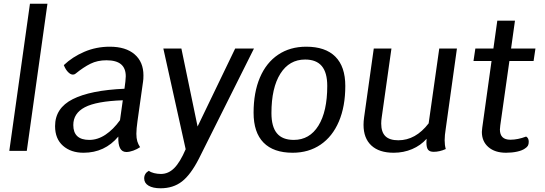

<svg xmlns="http://www.w3.org/2000/svg" viewBox="-20 -811 2927 1032"><path d="M141 -791H235L124 0H30Z M719 -160Q713 -118 713 -92Q713 -68 718 -51.5Q723 -35 733 -20Q717 -9 696.5 -1.5Q676 6 659 6Q613 6 616 -77Q543 10 429 10Q361 10 318.5 -27.5Q276 -65 276 -133Q276 -230 371 -278Q466 -326 649 -334L654 -373Q656 -393 656 -401Q656 -444 630.5 -465.5Q605 -487 552 -487Q504 -487 466.5 -468.5Q429 -450 386 -415Q380 -410 372 -410Q359 -410 345.5 -424Q332 -438 323 -461Q369 -505 433 -532.5Q497 -560 570 -560Q656 -560 703.5 -519Q751 -478 751 -406Q751 -384 749 -373ZM625 -165 640 -272Q498 -267 436 -234.5Q374 -202 374 -139Q374 -59 460 -59Q505 -59 547 -87Q589 -115 625 -165Z M1345 -550 1049 42Q1005 128 958 164.5Q911 201 843 201Q802 201 778.5 187Q755 173 755 148Q755 121 780 107Q790 115 808 119.5Q826 124 845 124Q885 124 916.5 92.5Q948 61 978 -9L858 -550H955L1042 -131L1244 -550Z M1343 -205Q1343 -314 1377 -394Q1411 -474 1475 -517Q1539 -560 1626 -560Q1729 -560 1782.5 -506.5Q1836 -453 1836 -349Q1836 -239 1801.5 -158Q1767 -77 1703 -33.5Q1639 10 1553 10Q1450 10 1396.5 -44.5Q1343 -99 1343 -205ZM1739 -349Q1739 -421 1709.5 -456Q1680 -491 1620 -491Q1535 -491 1487 -415Q1439 -339 1439 -203Q1439 -130 1468.5 -94.5Q1498 -59 1559 -59Q1644 -59 1691.5 -135.5Q1739 -212 1739 -349Z M2376 -120Q2370 -83 2370 -57Q2370 -31 2376 -10Q2343 5 2311 5Q2290 5 2281 -6Q2272 -17 2272 -46Q2272 -58 2273 -65Q2241 -29 2195 -9.5Q2149 10 2096 10Q2018 10 1976 -29Q1934 -68 1934 -140Q1934 -159 1937 -180L1989 -550H2084L2032 -182Q2029 -163 2029 -147Q2029 -101 2051.5 -79Q2074 -57 2121 -57Q2214 -57 2284 -148L2341 -550H2436Z M2669 -137Q2667 -121 2667 -115Q2667 -60 2723 -60Q2763 -60 2808 -77Q2822 -69 2822 -49Q2822 -36 2817.5 -28Q2813 -20 2802 -13Q2787 -2 2759.5 4Q2732 10 2700 10Q2640 10 2605 -20.5Q2570 -51 2570 -102Q2570 -110 2572 -124L2622 -483H2525L2535 -550H2632L2653 -700H2748L2727 -550H2858L2848 -483H2718Z"/></svg>

Font: Krub Medium
Style: Italic
Weight: 500
Italic angle: -8°
Designer: Ekaluck Peanpanawate
Foundry: Cadson Demak Co.,Ltd.
Version: Version 1.000; ttfautohint (v1.6)